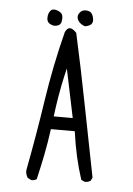

<svg xmlns="http://www.w3.org/2000/svg" viewBox="-56 -838 611 884"><g transform="rotate(5 250.0 -396.0)"><path d="M341.8 -753.4Q341.8 -756.3 341.3 -759.3Q337.9 -785.2 322.8 -792.5Q315.4 -796.4 304.2 -796.4Q286.6 -796.4 276.9 -783.2Q269.5 -773.4 269.5 -764.2Q269.5 -750 282.2 -737.3Q291.5 -728.5 306.2 -723.1Q326.2 -726.6 335 -734.9Q341.8 -742.2 341.8 -753.4ZM158.7 -787.6Q148.9 -787.6 143.6 -781.7Q131.3 -769 131.3 -746.6Q131.3 -729.5 142.1 -722.2Q154.8 -713.4 167.5 -713.4Q190.4 -714.8 196.3 -729Q196.8 -730.5 197.3 -731.9Q202.1 -752.9 197.3 -766.1Q192.9 -778.3 172.4 -785.2Q164.6 -787.6 158.7 -787.6ZM199.7 -297.4Q212.9 -401.4 231.9 -485.4L240.7 -522.5L287.6 -297.4ZM125 3.9Q138.2 3.9 147 -2.9Q160.2 -58.1 171.6 -115.2Q183.1 -172.4 191.9 -237.8H302.2Q311 -174.3 323 -121.3Q335 -68.4 351.6 -17.6L366.7 -10.3Q368.7 -9.8 370.1 -9.8Q384.3 -9.8 395 -17.1L402.3 -32.2Q369.6 -196.3 337.6 -360.8Q305.7 -525.4 269.5 -689.5Q251.5 -708.5 238.8 -708.5Q232.4 -708.5 226.8 -703.1Q221.2 -697.8 216.8 -688.5Q176.3 -530.3 151.9 -367.7Q127.4 -205.1 96.2 -42Q95.7 -39.1 95.7 -33.9Q95.7 -28.8 97.9 -20.8Q100.1 -12.7 105.5 -4.4L121.6 3.4Q123.5 3.9 125 3.9Z"/></g></svg>

Font: NaikaiFont
Style: Light
Weight: 300
Version: Version 1.89